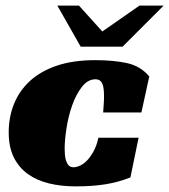

<svg xmlns="http://www.w3.org/2000/svg" viewBox="-20 -655 602 683"><path d="M444 -24Q402 -7 355.5 0.5Q309 8 250 8Q198 8 154.5 -2.5Q111 -13 79 -36Q47 -59 29 -95.5Q11 -132 11 -184Q11 -238 29.5 -284.5Q48 -331 85.5 -366Q123 -401 181 -421Q239 -441 319 -441Q384 -441 432 -430.5Q480 -420 511 -383L483 -255H347Q348 -272 349 -285Q350 -298 350 -314Q350 -346 343 -359.5Q336 -373 320 -373Q292 -373 271 -345.5Q250 -318 236.5 -279.5Q223 -241 216.5 -198.5Q210 -156 210 -126Q210 -115 211 -103.5Q212 -92 215.5 -82Q219 -72 225 -66Q231 -60 242 -60Q252 -60 265 -66Q278 -72 290 -84.5Q302 -97 313 -117Q324 -137 330 -165H473ZM562 -635 416 -489H267L184 -635H261L344 -543L476 -635Z"/></svg>

Font: Racing Sans One
Style: Regular
Weight: 400
Designer: Pablo Impallari, Rodrigo Fuenzalida
Foundry: Pablo Impallari, Rodrigo Fuenzalida
Version: Version 1.001; ttfautohint (v0.8) -G 200 -r 50